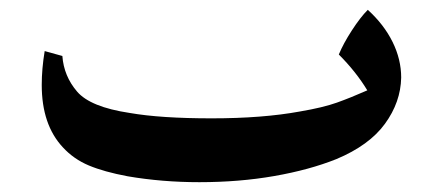

<svg xmlns="http://www.w3.org/2000/svg" viewBox="-20 -361 890 391"><path d="M797 -203Q796 -153 764 -109Q732 -65 665 -37Q610 -15 538.5 -2.5Q467 10 386 10Q310 10 240 -2Q192 -11 161 -24Q130 -37 108 -61Q65 -107 65 -188Q65 -221 71 -257L107 -247Q110 -206 137 -174.5Q164 -143 244 -131Q307 -120 411 -120Q515 -120 591 -134Q638 -142 666 -152Q694 -162 728 -177Q705 -215 670 -250Q679 -272 696.5 -299Q714 -326 729 -341Q762 -311 779.5 -275.5Q797 -240 797 -203Z"/></svg>

Font: Mirza SemiBold
Style: Regular
Weight: 600
Designer: Arabic design by Kourosh Beigpour, Latin design by Eduardo Tunni, engineering by Lasse Fister
Version: Version 1.0010g